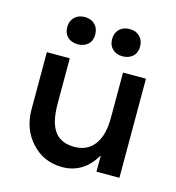

<svg xmlns="http://www.w3.org/2000/svg" viewBox="-90 -633 669 728"><g transform="rotate(15 244.5 -269.0)"><path d="M155 -448Q130 -448 115 -462.5Q100 -477 100 -501Q100 -525 115 -540Q130 -555 155 -555Q180 -555 195 -540Q210 -525 210 -501Q210 -476 194.5 -462Q179 -448 155 -448ZM331 -448Q306 -448 291 -462.5Q276 -477 276 -501Q276 -525 291 -540Q306 -555 331 -555Q356 -555 371 -540Q386 -525 386 -501Q386 -476 370.5 -462Q355 -448 331 -448ZM349 -389H439V0H349V-64Q302 17 218 17Q146 17 98 -35Q50 -87 50 -164V-389H140V-211Q140 -138 165 -103.5Q190 -69 243 -69Q294 -69 321.5 -106Q349 -143 349 -211Z"/></g></svg>

Font: MB Grotesk
Style: Regular
Weight: 400
Designer: Nawras Khrais
Foundry: Nawras Khrais
Version: Version 1.000;PS 001.000;hotconv 1.0.88;makeotf.lib2.5.64775